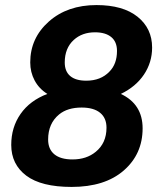

<svg xmlns="http://www.w3.org/2000/svg" viewBox="-20 -718 636 750"><path d="M259.8 12.2Q141.1 12.2 82.5 -32Q23.9 -76.2 23.9 -151.9Q23.9 -220.7 60.3 -272.9Q96.7 -325.2 165 -351.1Q132.3 -371.6 115.2 -403.8Q98.1 -436 98.1 -474.1Q98.1 -569.3 170.7 -633.8Q243.2 -698.2 356.9 -698.2Q460.4 -698.2 517.3 -652.6Q574.2 -606.9 574.2 -532.2Q574.2 -474.6 542.5 -427Q510.7 -379.4 452.1 -351.1Q537.1 -311 537.1 -216.8Q537.1 -116.2 463.4 -52Q389.6 12.2 259.8 12.2ZM316.9 -402.8Q373.5 -402.8 407.2 -438Q437 -467.8 437 -519Q437 -554.7 414.6 -573.2Q392.1 -591.8 351.1 -591.8Q300.8 -591.8 268.1 -562Q232.9 -529.8 232.9 -474.1Q232.9 -439 254.4 -420.9Q275.9 -402.8 316.9 -402.8ZM263.2 -95.2Q317.9 -95.2 354 -125Q396 -159.2 396 -219.2Q396 -257.3 370.8 -277.6Q345.7 -297.9 298.8 -297.9Q243.7 -297.9 210.9 -271Q168 -235.8 168 -172.9Q168 -135.3 192.4 -115.2Q216.8 -95.2 263.2 -95.2Z"/></svg>

Font: Archivo
Style: Bold Italic
Weight: 700
Italic angle: -10°
Designer: Hector Gatti
Foundry: Omnibus-Type
Version: Version 2.001